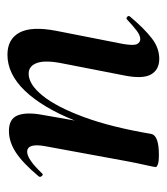

<svg xmlns="http://www.w3.org/2000/svg" viewBox="14 -449 448 516"><g transform="rotate(90 238.0 -191.0)"><path d="M127 13Q85 13 67.5 -19.5Q50 -52 63 -119L98 -297Q103 -326 98.5 -335Q94 -344 85 -344Q75 -344 62 -334Q49 -324 33 -309Q29 -305 25 -309Q21 -313 25 -317Q57 -355 83 -375Q109 -395 138 -395Q168 -395 180.5 -372Q193 -349 182 -297L151 -138Q141 -90 149 -67Q157 -44 178 -44Q207 -44 237.5 -82Q268 -120 295 -193.5Q322 -267 340 -374L358 -373Q339 -255 304 -168Q269 -81 224 -34Q179 13 127 13ZM332 9Q300 9 290.5 -13.5Q281 -36 288 -77L340 -374Q345 -394 396 -394Q416 -394 422.5 -391Q429 -388 429 -386Q429 -382 424 -360Q419 -338 414 -312L373 -89Q364 -40 388 -40Q398 -40 412.5 -50Q427 -60 446 -80Q449 -84 453 -79.5Q457 -75 454 -71Q418 -28 389.5 -9.5Q361 9 332 9Z"/></g></svg>

Font: Cormorant Infant Light
Style: Bold Italic
Weight: 700
Italic angle: -10°
Version: Version 4.001